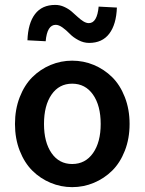

<svg xmlns="http://www.w3.org/2000/svg" viewBox="-20 -750 589 782"><path d="M273.9 12.2Q228 12.2 186 -5.4Q144 -22.9 111.8 -54.9Q79.6 -86.9 60.3 -136.2Q41 -185.5 41 -245.1Q41 -304.7 60.3 -354.2Q79.6 -403.8 111.8 -435.8Q144 -467.8 186 -485.4Q228 -502.9 273.9 -502.9Q320.3 -502.9 362.3 -485.4Q404.3 -467.8 436.8 -435.8Q469.2 -403.8 488.5 -354.2Q507.8 -304.7 507.8 -245.1Q507.8 -185.5 488.5 -136.2Q469.2 -86.9 436.8 -54.9Q404.3 -22.9 362.3 -5.4Q320.3 12.2 273.9 12.2ZM273.9 -82Q327.6 -82 358.9 -126.5Q390.1 -170.9 390.1 -245.1Q390.1 -319.8 358.9 -364.5Q327.6 -409.2 273.9 -409.2Q220.7 -409.2 189.9 -364.7Q159.2 -320.3 159.2 -245.1Q159.2 -170.9 189.9 -126.5Q220.7 -82 273.9 -82ZM342.8 -575.2Q320.3 -575.2 299.1 -586.7Q277.8 -598.1 264.4 -612.1Q251 -626 235.4 -637.5Q219.7 -648.9 207 -648.9Q171.9 -648.9 166 -582L91.8 -585.9Q94.2 -655.3 122.6 -692.6Q150.9 -730 205.1 -730Q223.6 -730 240.7 -722.4Q257.8 -714.8 270.8 -703.9Q283.7 -692.9 295.4 -681.9Q307.1 -670.9 319.1 -663.3Q331.1 -655.8 341.8 -655.8Q375.5 -655.8 381.8 -723.1L456.1 -719.2Q453.6 -650.4 425 -612.8Q396.5 -575.2 342.8 -575.2Z"/></svg>

Font: Source Sans 3 Semibold
Style: Regular
Weight: 600
Designer: Paul D. Hunt
Foundry: Adobe
Version: Version 3.052;hotconv 1.1.0;makeotfexe 2.6.0